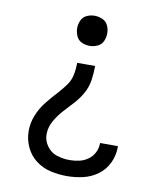

<svg xmlns="http://www.w3.org/2000/svg" viewBox="-84 -605 744 886"><g transform="rotate(10 288.0 -162.5)"><path d="M288 -397Q307 -397 325 -405Q343 -413 351 -431Q359 -449 359 -468Q359 -487 351 -504.5Q343 -522 325 -530Q307 -538 288 -538Q269 -538 251.5 -530Q234 -522 226 -504.5Q218 -487 218 -468Q218 -449 226 -431Q234 -413 251.5 -405Q269 -397 288 -397ZM289 213Q327 213 364.5 204.5Q402 196 433.5 173Q465 150 481.5 114.5Q498 79 498 41V36H414V39Q414 61 403.5 81.5Q393 102 374.5 115Q356 128 334 133Q312 138 289 138Q259 138 230 129Q201 120 182.5 94.5Q164 69 164 39Q164 6 181 -24Q198 -54 220.5 -78.5Q243 -103 265.5 -127.5Q288 -152 304 -181Q320 -210 325 -243Q330 -276 330 -310H246Q246 -282 240.5 -254Q235 -226 218.5 -203.5Q202 -181 183 -160Q157 -132 133 -102Q109 -72 94.5 -36Q80 0 80 38Q80 77 96.5 113Q113 149 144 172.5Q175 196 213 204.5Q251 213 289 213Z"/></g></svg>

Font: Iosevka SS01 Extended
Style: Regular
Weight: 400
Width: 7
Monospace: yes
Designer: Belleve Invis
Foundry: Belleve Invis
Version: Version 3.4.7; ttfautohint (v1.8.3)